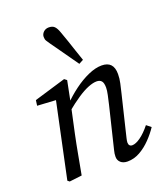

<svg xmlns="http://www.w3.org/2000/svg" viewBox="-141 -859 845 970"><g transform="rotate(-20 281.5 -373.5)"><path d="M68 8 58 0 146 -415 164 -401 44 -408 48 -437 218 -488 231 -478 206 -353 204 -344 175 -210Q164 -158 154.5 -105.5Q145 -53 135 0ZM378 13Q355 13 341.5 1Q328 -11 328 -30Q328 -47 332.5 -63.5Q337 -80 344 -111L387 -288Q393 -314 398 -337Q403 -360 403 -375Q403 -401 394 -411Q385 -421 368 -421Q349 -421 322.5 -410.5Q296 -400 263 -378Q230 -356 190 -323L189 -360H195Q229 -395 268 -424Q307 -453 346.5 -470.5Q386 -488 419 -488Q451 -488 467 -471Q483 -454 483 -419Q483 -395 477.5 -370.5Q472 -346 466 -321L421 -135Q416 -114 412.5 -99.5Q409 -85 409 -77Q409 -67 414 -61.5Q419 -56 428 -56Q447 -56 473.5 -75Q500 -94 527 -128L551 -109Q532 -80 504.5 -51.5Q477 -23 445 -5Q413 13 378 13ZM341 -547 317 -534Q299 -560 282 -583.5Q265 -607 248.5 -631Q232 -655 213 -681Q204 -694 199 -702Q194 -710 194 -723Q194 -738 205.5 -749Q217 -760 234 -760Q254 -760 264.5 -749.5Q275 -739 283 -716Q294 -687 303 -659.5Q312 -632 321.5 -604Q331 -576 341 -547Z"/></g></svg>

Font: Source Serif 4
Style: Italic
Weight: 400
Italic angle: -12°
Designer: Frank Grießhammer
Foundry: Adobe Systems Incorporated
Version: Version 4.004;hotconv 1.0.116;makeotfexe 2.5.65601